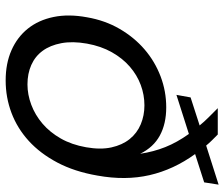

<svg xmlns="http://www.w3.org/2000/svg" viewBox="-77 -706 792 678"><g transform="rotate(90 319.0 -367.0)"><path d="M423 -676Q410 -692 394.5 -707.5Q379 -723 362 -740H455Q466 -729 475.5 -719.5Q485 -710 494 -699L632 -743L624 -692L524 -660Q579 -584 598.5 -499Q618 -414 600 -315Q586 -234 554 -173.5Q522 -113 477.5 -72.5Q433 -32 378.5 -11.5Q324 9 264 9Q204 9 157.5 -11.5Q111 -32 81 -69.5Q51 -107 40 -160Q29 -213 41 -278Q52 -342 82 -393.5Q112 -445 154.5 -481.5Q197 -518 249.5 -538Q302 -558 359 -558Q417 -558 458.5 -535.5Q500 -513 523 -466Q516 -513 499.5 -554.5Q483 -596 453 -638L315 -594L324 -644ZM134 -278Q125 -227 132.5 -187.5Q140 -148 159.5 -121.5Q179 -95 209.5 -81.5Q240 -68 278 -68Q314 -68 350 -81.5Q386 -95 416.5 -121Q447 -147 469 -185.5Q491 -224 500 -275Q509 -326 500.5 -364.5Q492 -403 471 -429Q450 -455 419 -468Q388 -481 352 -481Q315 -481 280 -468Q245 -455 215.5 -429.5Q186 -404 164.5 -366Q143 -328 134 -278Z"/></g></svg>

Font: SVN-Poppins
Style: Italic
Weight: 400
Italic angle: -10°
Designer: Ninad Kale (Devanagari), Jonny Pinhorn (Latin)
Foundry: Indian Type Foundry
Version: Version 3.002 2017; ttfautohint (v1.8.3)